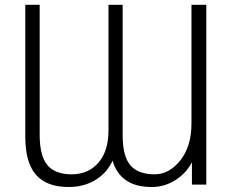

<svg xmlns="http://www.w3.org/2000/svg" viewBox="-20 -751 945 782"><path d="M438.5 -96.7Q416 -47.9 371.1 -19.5Q323.2 10.7 259.8 10.7Q169.9 10.7 126.5 -39.1Q83 -88.9 83 -194.3V-731.4H141.6V-202.1Q141.6 -116.2 172.9 -78.6Q204.1 -41 272 -41Q339.8 -41 380.9 -88.4Q421.9 -135.7 421.9 -220.7V-731.4H479.5V-202.1Q479.5 -115.2 510.7 -78.1Q542 -41 610.4 -41Q668.9 -41 714.4 -97.7Q759.8 -154.3 759.8 -248V-731.4H820.3V1H761.7V-89.8Q739.3 -47.9 699.2 -20.5Q652.3 10.7 598.6 10.7Q531.2 10.7 492.2 -17.6Q454.1 -43.9 438.5 -96.7Z"/></svg>

Font: Gen Shin Gothic Light
Style: Regular
Weight: 200
Designer: [Source Han Sans]
Ryoko NISHIZUKA  (kana & ideographs); Paul D. Hunt (Latin, Greek & Cyrillic); Wenlong ZHANG  (bopomofo
Version: Version 1.002.20150607